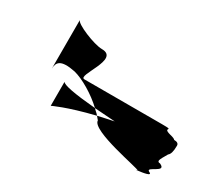

<svg xmlns="http://www.w3.org/2000/svg" viewBox="-76 -729 785 686"><g transform="rotate(30 316.5 -386.0)"><path d="M88 -367V-568C88 -553 175 -517 208 -517C286 -517 175 -392 208 -392H529C588 -392 528 -386 573 -374C586 -371 592 -368 594 -365C606 -365 613 -361 613 -352C613 -328 609 -315 601 -309C592 -291 572 -267 592 -267C633 -249 552 -234 573 -222C595 -213 555 -207 536 -205C535 -212 323 -247 323 -289C319 -293 316 -298 312 -302C332 -307 355 -311 377 -316L292 -322C254 -358 200 -390 163 -399C99 -412 89 -393 88 -367ZM151 -250C151 -250 201 -275 312 -302C307 -309 298 -315 292 -322C201 -330 156 -339 151 -349ZM536 -205C529 -204 524 -204 529 -204C534 -204 536 -204 536 -204Z"/></g></svg>

Font: bitstorm
Style: ultext
Weight: 400
Version: Version 0.2